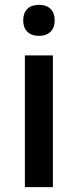

<svg xmlns="http://www.w3.org/2000/svg" viewBox="-20 -767 319 787"><path d="M196.8 0H82V-540H196.8ZM75.2 -683.1Q75.2 -713.9 92 -730.5Q108.9 -747.1 140.1 -747.1Q170.4 -747.1 187.3 -730.5Q204.1 -713.9 204.1 -683.1Q204.1 -653.8 187.3 -637Q170.4 -620.1 140.1 -620.1Q108.9 -620.1 92 -637Q75.2 -653.8 75.2 -683.1Z"/></svg>

Font: f0_51262          
Style: Regular
Weight: 600
Foundry: Ascender Corporation
Version: Version 1.10